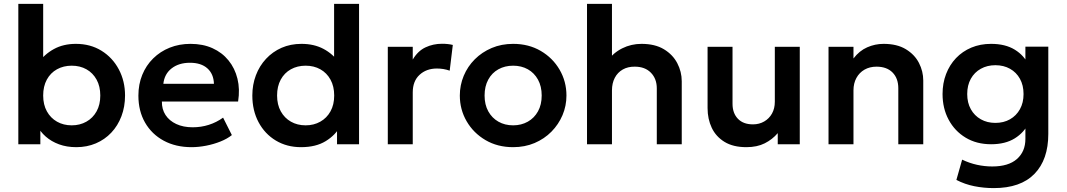

<svg xmlns="http://www.w3.org/2000/svg" viewBox="-20 -740 5472 985"><path d="M371.5 15Q322.5 15 283 0.5Q243.5 -14 214.5 -39.5Q185.5 -65 169 -98.5L187 -127V0H74V-720H201.5V-385.5L174 -414.5Q207.5 -461.5 256.2 -488.2Q305 -515 369.5 -515Q443.5 -515 500.5 -479.8Q557.5 -444.5 589.5 -384.2Q621.5 -324 621.5 -250Q621.5 -192.5 603 -143.8Q584.5 -95 551 -59.5Q517.5 -24 471.8 -4.5Q426 15 371.5 15ZM348 -97Q390 -97 423.2 -115.8Q456.5 -134.5 475.5 -168.8Q494.5 -203 494.5 -250Q494.5 -297 475.5 -331.5Q456.5 -366 423.5 -384.5Q390.5 -403 348 -403Q305.5 -403 272.2 -384.5Q239 -366 220.2 -331.5Q201.5 -297 201.5 -250Q201.5 -203 220.5 -168.8Q239.5 -134.5 272.5 -115.8Q305.5 -97 348 -97Z M963 15Q881.5 15 820 -18.2Q758.5 -51.5 724.2 -111Q690 -170.5 690 -249.5Q690 -307.5 709.8 -356Q729.5 -404.5 765.8 -440.2Q802 -476 850.8 -495.5Q899.5 -515 957.5 -515Q1020.5 -515 1070 -492.8Q1119.5 -470.5 1152.2 -430.2Q1185 -390 1198.2 -336.2Q1211.5 -282.5 1201.5 -219H810.5Q810 -179.5 829.2 -150Q848.5 -120.5 884.2 -103.8Q920 -87 968.5 -87Q1011.5 -87 1051 -99.5Q1090.5 -112 1124.5 -136.5L1169.5 -47Q1146 -28 1111 -14Q1076 0 1037.2 7.5Q998.5 15 963 15ZM818 -310H1077.5Q1076 -360.5 1044 -389.2Q1012 -418 954.5 -418Q897.5 -418 860.5 -389.2Q823.5 -360.5 818 -310Z M1524.5 15Q1451.5 15 1395 -19Q1338.5 -53 1306.5 -113Q1274.5 -173 1274.5 -250Q1274.5 -305.5 1292.8 -353.8Q1311 -402 1344.8 -438.2Q1378.5 -474.5 1424.5 -494.8Q1470.5 -515 1526.5 -515Q1591 -515 1639.5 -489.2Q1688 -463.5 1722 -416.5L1694 -387.5V-720H1822V0H1709V-123.5L1727 -94.5Q1701.5 -47 1651 -16Q1600.5 15 1524.5 15ZM1548 -97Q1590 -97 1623.2 -115.8Q1656.5 -134.5 1675.5 -168.8Q1694.5 -203 1694.5 -250Q1694.5 -297 1675.5 -331.5Q1656.5 -366 1623.5 -384.5Q1590.5 -403 1548 -403Q1505.5 -403 1472.2 -384.5Q1439 -366 1420.2 -331.5Q1401.5 -297 1401.5 -250Q1401.5 -203 1420.5 -168.8Q1439.5 -134.5 1472.5 -115.8Q1505.5 -97 1548 -97Z M1969.5 0V-500H2097.5V-434.5Q2123.5 -478.5 2162.8 -497Q2202 -515.5 2247.5 -515.5Q2263.5 -515.5 2277 -514Q2290.5 -512.5 2303 -509.5L2287 -377.5Q2271.5 -383 2254.8 -385.8Q2238 -388.5 2221.5 -388.5Q2167.5 -388.5 2132.5 -356.2Q2097.5 -324 2097.5 -266V0Z M2612.5 15Q2532.5 15 2470.8 -21.2Q2409 -57.5 2374 -117.8Q2339 -178 2339 -250Q2339 -303 2359 -351Q2379 -399 2415.8 -435.8Q2452.5 -472.5 2502.5 -493.8Q2552.5 -515 2612.5 -515Q2692 -515 2753.8 -479Q2815.5 -443 2850.8 -382.5Q2886 -322 2886 -250Q2886 -197 2865.8 -149.2Q2845.5 -101.5 2809 -64.5Q2772.5 -27.5 2722.5 -6.2Q2672.5 15 2612.5 15ZM2612.5 -97Q2654.5 -97 2687.8 -115.8Q2721 -134.5 2740 -168.8Q2759 -203 2759 -250Q2759 -297 2740 -331.5Q2721 -366 2688 -384.5Q2655 -403 2612.5 -403Q2570 -403 2536.8 -384.5Q2503.5 -366 2484.8 -331.5Q2466 -297 2466 -250Q2466 -203 2485 -168.8Q2504 -134.5 2537 -115.8Q2570 -97 2612.5 -97Z M2991.5 0V-720H3119.5V-394.5L3093 -424.5Q3126 -469 3172 -492Q3218 -515 3271 -515Q3340 -515 3385.8 -487.5Q3431.5 -460 3454.5 -416Q3477.5 -372 3477.5 -323V0H3349.5V-286.5Q3349.5 -336 3319.2 -367Q3289 -398 3236.5 -398Q3201.5 -398.5 3175 -383.5Q3148.5 -368.5 3134 -340.8Q3119.5 -313 3119.5 -276V0Z M3809 15Q3741.5 15 3697.2 -12Q3653 -39 3631.5 -84.2Q3610 -129.5 3610 -185.5V-500H3738V-207.5Q3738 -159.5 3765.5 -130.8Q3793 -102 3843 -102Q3875 -102 3900.5 -116.8Q3926 -131.5 3940.5 -157.5Q3955 -183.5 3955 -218V-500H4083V0H3970V-57Q3942.5 -24.5 3903.2 -4.8Q3864 15 3809 15Z M4230.5 0V-500H4358.5V-440Q4388.5 -479.5 4428.8 -497.2Q4469 -515 4513 -515Q4582 -515 4627.2 -487.5Q4672.5 -460 4694.5 -417Q4716.5 -374 4716.5 -327V0H4588.5V-287Q4588.5 -338 4559 -368Q4529.5 -398 4476.5 -398Q4442 -398 4415.2 -382.8Q4388.5 -367.5 4373.5 -340Q4358.5 -312.5 4358.5 -276.5V0Z M5078 225Q5027 225 4978.2 215.2Q4929.5 205.5 4886.5 183L4916 79Q4953.5 97 4992.5 105.5Q5031.5 114 5070.5 114Q5153.5 114 5197 75.8Q5240.5 37.5 5240.5 -27.5V-137L5257.5 -109.5Q5234.5 -60.5 5186 -30.2Q5137.5 0 5064.5 0Q4990 0 4934 -33.8Q4878 -67.5 4846.8 -125.8Q4815.5 -184 4815.5 -257.5Q4815.5 -313 4833.5 -360Q4851.5 -407 4884.5 -441.8Q4917.5 -476.5 4963.2 -495.8Q5009 -515 5064.5 -515Q5137.5 -515 5186 -485.2Q5234.5 -455.5 5257.5 -405.5L5240.5 -378V-500.5H5358V-53Q5358 79 5287 152Q5216 225 5078 225ZM5086.5 -109.5Q5129 -109.5 5161.5 -128Q5194 -146.5 5212.5 -179.8Q5231 -213 5231 -257.5Q5231 -302.5 5212.5 -335.8Q5194 -369 5161.5 -387.2Q5129 -405.5 5086.5 -405.5Q5044.5 -405.5 5011.8 -387.2Q4979 -369 4960.5 -335.8Q4942 -302.5 4942 -257.5Q4942 -213 4960.5 -179.8Q4979 -146.5 5011.8 -128Q5044.5 -109.5 5086.5 -109.5Z"/></svg>

Font: Geologica Cursive Medium
Style: Regular
Weight: 500
Designer: Sindre Bremnes, Frode Helland
Foundry: Monokrom Skriftforlag AS
Version: Version 1.010;gftools[0.9.28]